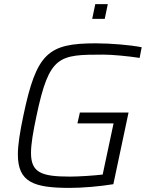

<svg xmlns="http://www.w3.org/2000/svg" viewBox="-20 -907 726 935"><path d="M444 -887 429 -815H490L505 -887ZM320 8C381 8 465 1 532 -10L606 -359H369L357 -306H533L480 -57C439 -52 364 -47 321 -47C182 -47 131 -66 131 -162C131 -206 141 -264 158 -344C220 -638 266 -641 483 -641C526 -641 601 -634 660 -625L670 -677C614 -688 519 -696 447 -696C214 -696 158 -649 94 -345C77 -264 67 -202 67 -155C67 -19 145 8 320 8Z"/></svg>

Font: Saira UNSAM Light Italic
Style: Regular
Weight: 300
Italic angle: -12°
Designer: Hector Gatti with collaboration of the Omnibus-Type team
Foundry: Omnibus-Type
Version: Version 0.072;PS 000.072;hotconv 1.0.88;makeotf.lib2.5.64775